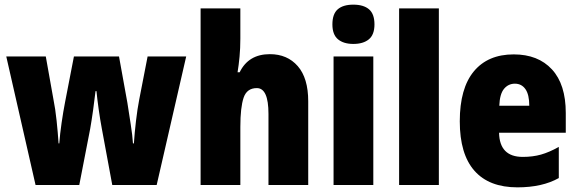

<svg xmlns="http://www.w3.org/2000/svg" viewBox="-20 -796 2486 826"><path d="M418 -243Q411 -280 404.5 -326Q398 -372 395 -404H391Q387 -368 380.5 -322Q374 -276 368 -242L321 0H133L7 -553H177L210 -368Q218 -329 223.5 -277Q229 -225 232 -179H235Q238 -219 245 -267.5Q252 -316 260 -357L298 -553H492L528 -354Q535 -308 542.5 -260.5Q550 -213 552 -179H556Q559 -224 565 -275.5Q571 -327 579 -368L615 -553H781L654 0H463Z M1014 -630Q1014 -588 1010.5 -551.5Q1007 -515 1002 -485H1011Q1049 -563 1141 -563Q1216 -563 1261 -511.5Q1306 -460 1306 -360V0H1135V-306Q1135 -417 1085 -417Q1042 -417 1028 -375.5Q1014 -334 1014 -250V0H843V-760H1014Z M1500 -776Q1544 -776 1567.5 -756Q1591 -736 1591 -691Q1591 -647 1567 -627Q1543 -607 1500 -607Q1458 -607 1434 -627Q1410 -647 1410 -691Q1410 -736 1433 -756Q1456 -776 1500 -776ZM1586 -553V0H1415V-553Z M1868 0H1697V-760H1868Z M2190 -562Q2295 -562 2354.5 -497.5Q2414 -433 2414 -310V-225H2127Q2129 -121 2229 -121Q2272 -121 2307.5 -131Q2343 -141 2384 -164V-30Q2313 10 2206 10Q2084 10 2021 -61.5Q1958 -133 1958 -274Q1958 -416 2018.5 -489Q2079 -562 2190 -562ZM2195 -436Q2167 -436 2148.5 -414Q2130 -392 2128 -341H2257Q2257 -389 2240.5 -412.5Q2224 -436 2195 -436Z"/></svg>

Font: Noto Sans Malayalam Condensed Black
Style: Regular
Weight: 900
Width: 3
Designer: Jelle Bosma - Monotype Design Team
Foundry: Monotype Imaging Inc.
Version: Version 2.104; ttfautohint (v1.8.4.7-5d5b)